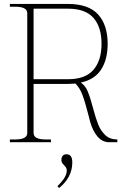

<svg xmlns="http://www.w3.org/2000/svg" viewBox="-20 -720 654 972"><path d="M574 -14V0H533Q498 0 473.5 -29Q449 -58 436 -105L427 -140Q411 -203 397.5 -239Q384 -275 362 -297Q338 -295 324 -295H150V-47Q150 -30 165.5 -22Q181 -14 211 -14H238V0H30V-14H57Q87 -14 102.5 -22Q118 -30 118 -47V-653Q118 -670 102.5 -678Q87 -686 57 -686H30V-700H324Q428 -700 476.5 -647Q525 -594 525 -498Q525 -419 492 -368Q459 -317 389 -302Q412 -287 424.5 -256.5Q437 -226 451 -173Q465 -120 477.5 -89Q490 -58 513 -36Q536 -14 574 -14ZM325 -319Q412 -319 453 -366.5Q494 -414 494 -498Q494 -583 453 -629.5Q412 -676 325 -676H150V-319ZM346 102Q346 178 279 232L271 222Q318 177 318 144Q318 135 314.5 129Q311 123 304 116Q303 115 297 108Q291 101 291 90Q291 76 297.5 68.5Q304 61 317 61Q346 61 346 102Z"/></svg>

Font: Taviraj Thin
Style: Regular
Weight: 100
Designer: Katatrad Team
Foundry: CadsonDemak
Version: Version 1.030